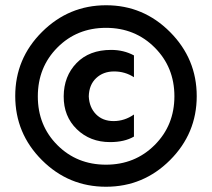

<svg xmlns="http://www.w3.org/2000/svg" viewBox="-20 -703 807 731"><path d="M383.5 -597Q273 -597 198.5 -522Q124 -447 124 -336Q124 -225 198.5 -150.5Q273 -76 383.5 -76Q494 -76 569 -151Q644 -226 644 -336.5Q644 -447 569 -522Q494 -597 383.5 -597ZM627.5 -581Q729 -479 729 -337Q729 -195 627.5 -93.5Q526 8 383.5 8Q241 8 139.5 -93.5Q38 -195 38 -337.5Q38 -480 140 -581.5Q242 -683 384 -683Q526 -683 627.5 -581ZM399 -162Q323 -162 272.5 -211Q222 -260 222.5 -336.5Q223 -413 271.5 -463Q320 -513 403 -513Q451 -513 490 -492V-409Q456 -431 414.5 -431Q373 -431 346 -405.5Q319 -380 318 -336Q320 -294 345.5 -268Q371 -242 412.5 -242Q454 -242 490 -267V-183Q454 -162 399 -162Z"/></svg>

Font: Hind Guntur SemiBold
Style: Regular
Weight: 600
Designer: Manushi Parikh, Hitesh Malaviya
Foundry: Indian Type Foundry
Version: Version 1.000;PS 1.0;hotconv 1.0.86;makeotf.lib2.5.63406; tt